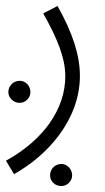

<svg xmlns="http://www.w3.org/2000/svg" viewBox="-38 -354 353 644"><path d="M9 230C121 168 230 48 230 -100C230 -168 206 -243 155 -334L107 -309C156 -222 181 -158 181 -98C181 9 111 114 -18 185ZM28 -9C48 -9 64 -26 64 -45C64 -66 48 -83 28 -83C7 -83 -10 -66 -10 -45C-10 -26 7 -9 28 -9ZM168 270C187 270 204 254 204 234C204 213 187 196 168 196C146 196 130 213 130 234C130 254 146 270 168 270Z"/></svg>

Font: Noto Sans Arabic UI Cn Lt
Style: Regular
Weight: 300
Width: 3
Designer: Monotype Design Team, Nadine Chahine and Nizar Qandah
Foundry: Monotype Imaging Inc.
Version: Version 2.010